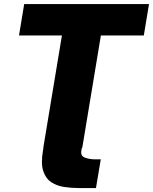

<svg xmlns="http://www.w3.org/2000/svg" viewBox="-20 -748 774 972"><path d="M394.5 0 391.6 16.6Q387.7 41.5 409.7 49.8Q431.6 58.1 457 58.6H490.2L465.8 204.1H380.9Q341.8 204.1 304.7 198.5Q267.6 192.9 239.5 174.3Q211.4 155.8 199 117.9Q186.5 80.1 197.3 15.6L200.2 0H199.2L293.5 -568.4H76.2L102.5 -727.5H734.4L708 -568.4H490.7L396.5 0Z"/></svg>

Font: Inter Black
Style: Italic
Weight: 900
Italic angle: -9.39999°
Designer: Rasmus Andersson
Foundry: rsms
Version: Version 4.000;git-a52131595